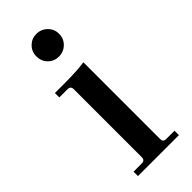

<svg xmlns="http://www.w3.org/2000/svg" viewBox="-211 -670 706 706"><g transform="rotate(-45 142.5 -317.0)"><path d="M148 -516Q124 -516 107 -533Q90 -550 90 -575Q90 -600 107 -617Q124 -634 148 -634Q173 -634 190.5 -617Q208 -600 208 -575Q208 -550 190.5 -533Q173 -516 148 -516ZM43 0V-23H86Q102 -23 102 -39V-393Q102 -409 86 -409H43V-432H90Q163 -432 197 -438V-39Q197 -23 212 -23H256V0Z"/></g></svg>

Font: Arapey
Style: Regular
Weight: 400
Designer: Eduardo Rodriguez Tunni
Foundry: Eduardo Rodriguez Tunni
Version: Version 4.000